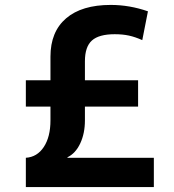

<svg xmlns="http://www.w3.org/2000/svg" viewBox="-20 -760 707 780"><path d="M185 -271V-327H85V-434H185V-530Q185 -631 248.5 -685.5Q312 -740 430 -740Q506 -740 581 -714L558 -597Q529 -610 503.5 -615.5Q478 -621 446 -621Q382 -621 353.5 -595.5Q325 -570 325 -511V-434H541V-327H325V-271Q325 -218 306 -177.5Q287 -137 254 -121V-119H605V0H85V-119Q131 -122 158 -163Q185 -204 185 -271Z"/></svg>

Font: Enso
Style: Bold
Weight: 700
Designer: Coji Morishita
Foundry: UNDERFOREST DESIGN
Version: Version 1.000